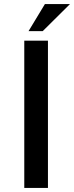

<svg xmlns="http://www.w3.org/2000/svg" viewBox="-20 -929 366 949"><path d="M217 -728V0H100V-728ZM191 -775H121L202 -909H326Z"/></svg>

Font: Josefin Sans SemiBold
Style: Regular
Weight: 600
Designer: Santiago Orozco
Foundry: Typemade
Version: Version 2.000